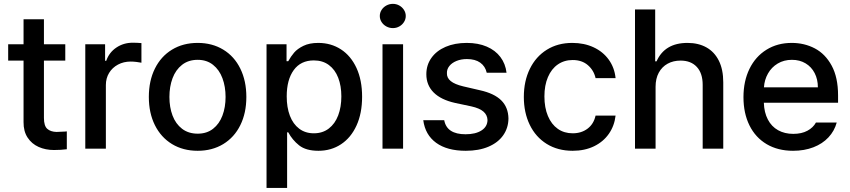

<svg xmlns="http://www.w3.org/2000/svg" viewBox="-20 -755 4316 975"><path d="M311.5 -447.3H203.1V-156.2Q203.1 -115.7 220 -100.8Q236.8 -85.9 266.6 -85Q280.3 -85 309.6 -86.9Q312.5 -87.9 319.3 -87.9V2.9Q290 6.8 253.9 6.8Q211.4 6.8 176.3 -8.8Q141.1 -24.4 120.1 -56.4Q99.1 -88.4 99.6 -134.8V-447.3H21.5V-530.3H99.6V-657.2H203.1V-530.3H311.5Z M413.1 -530.3H513.7V-446.3H519.5Q534.2 -488.8 570.8 -513.4Q607.4 -538.1 654.3 -538.1Q676.8 -538.1 698.2 -536.1V-436.5Q689.5 -438.5 673.6 -440.4Q657.7 -442.4 643.6 -442.4Q607.9 -442.4 579.1 -427Q550.3 -411.6 533.9 -384.5Q517.6 -357.4 517.6 -323.2V0H413.1Z M735.8 -262.7Q735.8 -344.7 766.6 -406.7Q797.4 -468.8 853.5 -502.9Q909.7 -537.1 983.9 -537.1Q1057.6 -537.1 1113.8 -502.9Q1169.9 -468.8 1200.4 -406.5Q1231 -344.2 1231 -262.7Q1231 -181.2 1200.4 -119.4Q1169.9 -57.6 1113.8 -23.4Q1057.6 10.7 983.9 10.7Q909.7 10.7 853.5 -23.4Q797.4 -57.6 766.6 -119.4Q735.8 -181.2 735.8 -262.7ZM1125.5 -262.7Q1125.5 -314.9 1109.6 -357.7Q1093.8 -400.4 1061.8 -425.8Q1029.8 -451.2 983.9 -451.2Q937 -451.2 904.5 -425.8Q872.1 -400.4 856.2 -357.7Q840.3 -314.9 840.3 -262.7Q840.3 -210.4 856.2 -168.2Q872.1 -126 904.5 -101.1Q937 -76.2 983.9 -76.2Q1030.3 -76.2 1062 -101.1Q1093.8 -126 1109.6 -168.2Q1125.5 -210.4 1125.5 -262.7Z M1333.5 -530.3H1435.1V-444.3H1443.8Q1457 -468.3 1473.6 -487.8Q1490.2 -507.3 1520.8 -522.2Q1551.3 -537.1 1596.2 -537.1Q1660.6 -537.1 1711.2 -504.4Q1761.7 -471.7 1790.3 -409.9Q1818.8 -348.1 1818.8 -263.7Q1818.8 -179.7 1790.5 -117.7Q1762.2 -55.7 1711.9 -22.5Q1661.6 10.7 1597.2 10.7Q1533.7 10.7 1499 -16.8Q1464.4 -44.4 1443.8 -83H1438V199.2H1333.5ZM1573.7 -78.1Q1618.2 -78.1 1649.7 -102.3Q1681.2 -126.5 1697.3 -168.9Q1713.4 -211.4 1713.4 -265.6Q1713.4 -318.8 1697.5 -360.1Q1681.6 -401.4 1650.1 -424.8Q1618.7 -448.2 1573.7 -448.2Q1507.3 -448.2 1471.7 -399.2Q1436 -350.1 1436 -265.6Q1436 -209.5 1452.1 -167.2Q1468.3 -125 1499.3 -101.6Q1530.3 -78.1 1573.7 -78.1Z M1922.4 -530.3H2026.9V0H1922.4ZM1908.7 -673.8Q1908.7 -690.4 1917.7 -704.6Q1926.8 -718.8 1942.1 -727.1Q1957.5 -735.4 1975.1 -735.4Q1992.7 -735.4 2007.6 -727.1Q2022.5 -718.8 2031.5 -704.6Q2040.5 -690.4 2040.5 -673.8Q2040.5 -657.2 2031.5 -643.1Q2022.5 -628.9 2007.6 -620.6Q1992.7 -612.3 1975.1 -612.3Q1957.5 -612.3 1942.1 -620.6Q1926.8 -628.9 1917.7 -643.1Q1908.7 -657.2 1908.7 -673.8Z M2351.1 -455.1Q2321.8 -455.1 2298.3 -445.6Q2274.9 -436 2262 -419.9Q2249 -403.8 2249.5 -383.8Q2248.5 -359.9 2268.8 -343.3Q2289.1 -326.7 2332.5 -316.4L2416.5 -296.9Q2489.7 -280.8 2525.4 -245.4Q2561 -210 2562 -153.3Q2561.5 -105.5 2535.4 -68.1Q2509.3 -30.8 2460.4 -10Q2411.6 10.7 2345.2 10.7Q2250.5 10.7 2194.8 -29.8Q2139.2 -70.3 2129.4 -144.5H2235.8Q2249 -73.2 2344.2 -73.2Q2395 -73.2 2425 -92.5Q2455.1 -111.8 2455.6 -145.5Q2454.6 -171.4 2434.8 -188.5Q2415 -205.6 2373.5 -214.8L2290.5 -232.4Q2218.8 -248.5 2181.9 -285.6Q2145 -322.8 2145 -377.9Q2145 -424.8 2170.7 -460.9Q2196.3 -497.1 2242.7 -517.1Q2289.1 -537.1 2350.1 -537.1Q2408.2 -537.1 2451.9 -518.3Q2495.6 -499.5 2521.2 -465.3Q2546.9 -431.2 2552.2 -385.7H2451.7Q2444.3 -418.5 2418.7 -436.8Q2393.1 -455.1 2351.1 -455.1Z M2640.1 -262.7Q2640.1 -343.3 2670.7 -405.5Q2701.2 -467.8 2756.8 -502.4Q2812.5 -537.1 2886.2 -537.1Q2946.3 -537.1 2994.1 -514.9Q3042 -492.7 3071.3 -452.1Q3100.6 -411.6 3106 -358.4H3004.4Q2995.6 -397.9 2965.3 -424.1Q2935.1 -450.2 2888.2 -450.2Q2845.2 -450.2 2812.7 -427.7Q2780.3 -405.3 2762.5 -363.5Q2744.6 -321.8 2744.6 -265.6Q2744.6 -208 2762.5 -165.8Q2780.3 -123.5 2812.5 -100.8Q2844.7 -78.1 2888.2 -78.1Q2932.6 -78.1 2963.9 -101.8Q2995.1 -125.5 3004.4 -168H3106Q3100.1 -116.2 3072 -75.7Q3043.9 -35.2 2996.6 -12.2Q2949.2 10.7 2888.2 10.7Q2812.5 10.7 2756.3 -24.2Q2700.2 -59.1 2670.2 -121.1Q2640.1 -183.1 2640.1 -262.7Z M3309.1 0H3204.6V-707H3307.1V-443.4H3314Q3355.5 -537.1 3471.2 -537.1Q3526.4 -537.1 3567.1 -514.4Q3607.9 -491.7 3630.4 -446.8Q3652.8 -401.9 3652.8 -336.9V0H3548.3V-324.2Q3548.3 -382.8 3518.6 -415Q3488.8 -447.3 3436 -447.3Q3398.9 -447.3 3370.4 -431.6Q3341.8 -416 3325.4 -386Q3309.1 -356 3309.1 -314.5Z M3755.4 -261.7Q3755.4 -342.8 3785.9 -405.3Q3816.4 -467.8 3872.1 -502.4Q3927.7 -537.1 4000.5 -537.1Q4064.5 -537.1 4117.7 -509.3Q4170.9 -481.4 4203.4 -421.6Q4235.8 -361.8 4235.8 -270.5V-233.4H3858.9Q3860.4 -184.1 3879.2 -148.2Q3897.9 -112.3 3931.2 -93.8Q3964.4 -75.2 4008.3 -75.2Q4050.8 -75.2 4080.1 -91.1Q4109.4 -106.9 4123.5 -132.8H4229Q4217.3 -89.8 4187 -57.4Q4156.7 -24.9 4110.6 -7.1Q4064.5 10.7 4007.3 10.7Q3930.2 10.7 3873.3 -22.9Q3816.4 -56.6 3785.9 -118.2Q3755.4 -179.7 3755.4 -261.7ZM4133.3 -311.5Q4133.3 -352.1 4116.9 -383.8Q4100.6 -415.5 4070.8 -433.3Q4041 -451.2 4001.5 -451.2Q3960.9 -451.2 3929.4 -432.4Q3897.9 -413.6 3879.9 -381.6Q3861.8 -349.6 3859.4 -311.5Z"/></svg>

Font: Pretendard Std Medium
Style: Regular
Weight: 500
Designer: Base glyphs from Inter by Rasmus Andersson; Hangeul glyphs from Noto Sans CJK(Source Han Sans) by Jang Soo-young and Kan
Foundry: Kil Hyung-jin
Version: Version 1.309